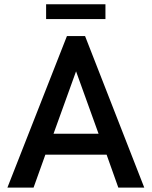

<svg xmlns="http://www.w3.org/2000/svg" viewBox="-20 -854 690 874"><path d="M13.7 0 284.7 -689.9H367.2L636.7 0H518.6L465.3 -149.9H186.5L132.8 0ZM223.6 -245.1H428.7L326.2 -529.3ZM189.9 -767.1V-834.5H460V-767.1Z"/></svg>

Font: Acari Sans SemiBold
Style: Regular
Weight: 600
Designer: Alfredo Marco Pradil and Stefan Peev
Foundry: Hanken Design Co.
Version: Version 1.045;January 11, 2019;FontCreator 11.5.0.2425 64-bi